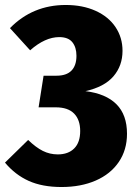

<svg xmlns="http://www.w3.org/2000/svg" viewBox="-28 -733 545 771"><path d="M-8 -80 85 -171Q116 -141 144 -127Q172 -113 204 -113Q246 -113 270 -137Q294 -161 294 -207Q294 -252 269.5 -277Q245 -302 196 -302H127L147 -429H199Q239 -429 259 -449.5Q279 -470 279 -509Q279 -543 262.5 -563.5Q246 -584 210 -584Q153 -584 93 -531L12 -620Q103 -713 236 -713Q304 -713 356 -689.5Q408 -666 436 -624Q464 -582 464 -529Q464 -469 427.5 -426.5Q391 -384 315 -367Q397 -357 439.5 -314.5Q482 -272 482 -196Q482 -131 449 -82.5Q416 -34 356.5 -8Q297 18 219 18Q142 18 87.5 -6.5Q33 -31 -8 -80Z"/></svg>

Font: Fira Sans Condensed ExtraBold
Style: Regular
Weight: 800
Width: 3
Designer: Carrois Corporate & Edenspiekermann AG
Foundry: Carrois Corporate GbR & Edenspiekermann AG
Version: Version 4.203